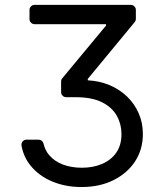

<svg xmlns="http://www.w3.org/2000/svg" viewBox="-20 -747 668 777"><path d="M450.3 -128.9Q471.6 -159.4 471.6 -204.5Q471.6 -244.3 453.1 -277.7Q434.3 -312.1 393.8 -332.7Q352.6 -353.7 285.5 -353.7H248.2Q239.3 -353.7 233.3 -359.7Q227.3 -365.8 227.3 -374.3V-417.3Q227.3 -424.7 232.2 -430.4L409.1 -643.5V-649.1H120.4Q111.5 -649.1 105.5 -655.2Q99.4 -661.2 99.4 -669.7V-706.7Q99.4 -715.2 105.5 -721.2Q111.5 -727.3 120.4 -727.3H509.2Q517.8 -727.3 523.8 -721.2Q529.8 -715.2 529.8 -706.7V-670.8Q529.8 -663.4 525.2 -657.7L335.2 -427.6V-421.9Q381.7 -419.7 422.9 -402.7Q464.1 -385.3 494 -356.5Q524.1 -327.4 541.2 -288.7Q558.2 -250 558.2 -204.5Q558.2 -142.4 526.6 -93.8Q494.7 -45.5 438.9 -17.8Q383.2 9.9 309.7 9.9Q244.7 9.9 190.7 -12.8Q136 -35.9 102.3 -78.5Q75.3 -112.6 67.1 -157.3Q66.8 -158.7 66.8 -161.2Q66.8 -169.7 72.8 -175.8Q78.8 -181.8 87.4 -181.8H136Q143.1 -181.8 148.8 -177.4Q154.5 -172.9 156.2 -165.8Q162.3 -138.8 179 -119.3Q200.3 -94.1 234.7 -81Q269.5 -68.2 311.1 -68.2Q356.9 -68.2 392.8 -83.5Q429.3 -99.1 450.3 -128.9Z"/></svg>

Font: DeltaSans
Style: Regular
Weight: 400
Designer: Rasmus Andersson
Foundry: rsms
Version: Version 3.012